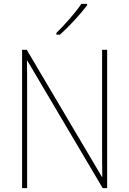

<svg xmlns="http://www.w3.org/2000/svg" viewBox="-20 -971 667 991"><path d="M430 -944V-951H400C369 -905 316 -845 271 -801V-792H289C337 -834 395 -898 430 -944ZM533 0V-714H507V-200C507 -160 507 -107 508 -58H506L118 -714H94V0H120V-519C120 -573 120 -612 119 -658H121L510 0Z"/></svg>

Font: Noto Sans Devanagari SemiCondensed Thin
Style: Regular
Weight: 100
Width: 4
Designer: Jelle Bosma - Monotype Design Team
Foundry: Monotype Imaging Inc.
Version: Version 2.004